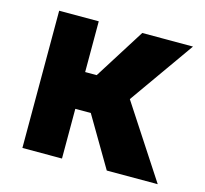

<svg xmlns="http://www.w3.org/2000/svg" viewBox="-83 -621 764 714"><g transform="rotate(15 299.5 -264.0)"><path d="M385.3 0 272.5 -191.4H212.9V0H60.5V-528.3H212.9V-333H257.3L380.4 -528.3H575.7L399.4 -278.8L581.5 0Z"/></g></svg>

Font: Vazirmatn FD ExtraBold
Style: Regular
Weight: 800
Designer: Saber Rastikerdar
Foundry: Saber Rastikerdar
Version: Version 33.003